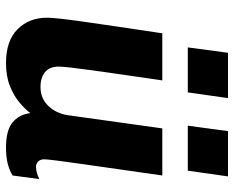

<svg xmlns="http://www.w3.org/2000/svg" viewBox="-90 -680 780 640"><g transform="rotate(90 300.0 -360.0)"><path d="M190 10Q116 10 77.5 -28.5Q39 -67 39 -127Q39 -141 42.5 -173Q46 -205 53 -253.5Q60 -302 69.5 -367Q79 -432 91 -511H248Q237 -436 228.5 -377Q220 -318 214 -274.5Q208 -231 205 -204Q202 -177 202 -165Q202 -136 220 -120.5Q238 -105 270 -105Q308 -105 333 -131Q358 -157 364 -196L408 -511H565Q555 -442 545.5 -375Q536 -308 528 -252.5Q520 -197 515.5 -161.5Q511 -126 511 -118Q511 -104 518.5 -97Q526 -90 536 -90Q554 -90 577 -101L565 -12Q549 -2 526.5 4Q504 10 472 10Q415 10 388.5 -11.5Q362 -33 357 -71Q345 -55 323 -36Q301 -17 268 -3.5Q235 10 190 10ZM138 -596 156 -730H307L288 -596ZM399 -596 417 -730H568L549 -596Z"/></g></svg>

Font: Chivo Mono
Style: Bold Italic
Weight: 700
Italic angle: -8.05°
Monospace: yes
Version: Version 1.008